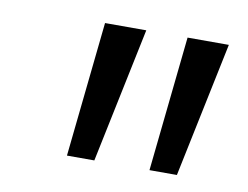

<svg xmlns="http://www.w3.org/2000/svg" viewBox="-46 -810 542 420"><g transform="rotate(10 225.0 -600.0)"><path d="M156.7 -750 125 -450H185.8L248.3 -750ZM340 -750 308.3 -450H369.2L431.7 -750Z"/></g></svg>

Font: Boon Medium
Style: Italic
Weight: 500
Italic angle: -9°
Designer: Sungsit Sawaiwan
Foundry: FontUni
Version: Version 3.0